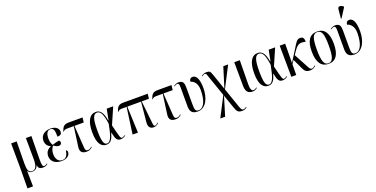

<svg xmlns="http://www.w3.org/2000/svg" viewBox="-23 -1827 6070 3097"><g transform="rotate(-20 3011.5 -278.5)"><path d="M67 236H162L158 -34H160C173 -3 195 10 230 10C276 10 317 -13 332 -65H334C340 -15 365 6 416 6C449 6 477 -3 504 -26L499 -35C475 -17 456 -11 446 -11C420 -11 409 -39 410 -128L415 -536H320L323 -176C324 -47 291 0 235 0C174 0 156 -50 157 -160L162 -536H67L70 -126Z M736 10C830 10 883 -35 883 -92C883 -111 875 -124 858 -129C845 -28 804 -1 752 -1C675 -1 646 -71 646 -139C646 -215 673 -249 691 -273C736 -242 759 -235 780 -235C807 -235 826 -254 826 -277C826 -299 815 -311 807 -315C773 -311 739 -302 691 -285C680 -293 658 -347 658 -401C658 -499 693 -535 737 -535C794 -535 807 -495 807 -383C866 -383 882 -407 882 -445C882 -488 847 -545 741 -545C653 -545 571 -497 571 -399C571 -336 605 -295 653 -276V-273C603 -254 558 -212 558 -137C558 -54 621 10 736 10Z M1169 6C1209 6 1233 -2 1269 -36L1262 -44C1247 -29 1223 -11 1198 -11C1161 -11 1152 -32 1149 -76L1124 -453H1283L1293 -536H1051C970 -536 948 -499 923 -427L930 -424C950 -450 965 -453 1020 -453H1112L1065 -112C1053 -25 1098 6 1169 6Z M1508 10C1587 10 1617 -54 1643 -146H1647C1669 -31 1692 6 1752 6C1793 6 1819 -11 1838 -26L1833 -35C1821 -25 1796 -11 1779 -11C1754 -11 1748 -38 1695 -252L1819 -536H1708L1671 -349H1666C1639 -512 1583 -547 1521 -547C1419 -547 1357 -451 1357 -257C1357 -65 1418 10 1508 10ZM1522 -6C1466 -6 1445 -76 1445 -266C1445 -456 1474 -530 1537 -530C1599 -530 1633 -459 1655 -296C1622 -134 1595 -6 1522 -6Z M1957 0H2049L2031 -453H2267L2234 -112C2225 -24 2267 6 2318 6C2348 6 2372 -2 2408 -36L2401 -44C2374 -17 2357 -11 2347 -11C2328 -11 2323 -25 2318 -76L2278 -453H2402L2412 -536H1989C1908 -536 1886 -499 1861 -427L1868 -424C1888 -450 1903 -453 1958 -453H2019Z M2696 6C2736 6 2760 -2 2796 -36L2789 -44C2774 -29 2750 -11 2725 -11C2688 -11 2679 -32 2676 -76L2651 -453H2810L2820 -536H2578C2497 -536 2475 -499 2450 -427L2457 -424C2477 -450 2492 -453 2547 -453H2639L2592 -112C2580 -25 2625 6 2696 6Z M3075 10C3218 10 3287 -150 3287 -310C3287 -431 3265 -544 3181 -544C3147 -544 3125 -521 3125 -482C3179 -469 3236 -415 3236 -303C3236 -115 3181 -4 3096 -4C3033 -4 3031 -45 3031 -151V-408C3031 -484 3024 -539 2939 -539C2909 -539 2880 -527 2854 -507L2859 -498C2881 -516 2901 -522 2913 -522C2942 -522 2945 -492 2945 -433V-127C2945 -34 2980 10 3075 10Z M3758 246C3786 246 3821 230 3834 214L3829 205C3816 218 3791 229 3775 229C3748 229 3736 203 3712 132L3606 -175L3792 -536H3709L3601 -188L3510 -453C3486 -524 3477 -539 3417 -539C3387 -539 3357 -528 3330 -507L3335 -498C3350 -510 3372 -522 3385 -522C3406 -522 3411 -505 3419 -481L3551 -101L3375 240H3458L3557 -85L3638 149C3664 224 3683 246 3758 246Z M4015 10C4048 10 4075 -3 4098 -22L4093 -31C4077 -19 4057 -7 4036 -7C3999 -7 3986 -53 3987 -119L3992 -536H3897L3900 -125C3901 -30 3941 10 4015 10Z M4288 10C4367 10 4397 -54 4423 -146H4427C4449 -31 4472 6 4532 6C4573 6 4599 -11 4618 -26L4613 -35C4601 -25 4576 -11 4559 -11C4534 -11 4528 -38 4475 -252L4599 -536H4488L4451 -349H4446C4419 -512 4363 -547 4301 -547C4199 -547 4137 -451 4137 -257C4137 -65 4198 10 4288 10ZM4302 -6C4246 -6 4225 -76 4225 -266C4225 -456 4254 -530 4317 -530C4379 -530 4413 -459 4435 -296C4402 -134 4375 -6 4302 -6Z M4682 0H4766L4768 -185L4808 -244L4894 -61C4916 -14 4949 8 5005 8C5054 8 5088 -19 5104 -36L5097 -44C5080 -28 5060 -11 5042 -11C5015 -11 5005 -25 4986 -61L4853 -309L4892 -366C4950 -450 4986 -480 5094 -452C5094 -504 5082 -541 5026 -541C4971 -541 4948 -493 4897 -411L4768 -205L4771 -536H4677Z M5319 10C5444 10 5509 -77 5509 -268C5509 -453 5444 -545 5321 -545C5192 -545 5130 -454 5130 -268C5130 -79 5200 10 5319 10ZM5320 0C5248 0 5218 -73 5218 -268C5218 -465 5244 -535 5319 -535C5396 -535 5422 -465 5422 -268C5422 -74 5396 0 5320 0Z M5764 -606 5865 -764V-776C5827 -810 5774 -818 5769 -766L5754 -610ZM5764 10C5907 10 5976 -150 5976 -310C5976 -431 5954 -544 5870 -544C5836 -544 5814 -521 5814 -482C5868 -469 5925 -415 5925 -303C5925 -115 5870 -4 5785 -4C5722 -4 5720 -45 5720 -151V-408C5720 -484 5713 -539 5628 -539C5598 -539 5569 -527 5543 -507L5548 -498C5570 -516 5590 -522 5602 -522C5631 -522 5634 -492 5634 -433V-127C5634 -34 5669 10 5764 10Z"/></g></svg>

Font: Noto Serif Display ExtraCondensed
Style: Regular
Weight: 400
Width: 2
Designer: Monotype Design Team
Foundry: Monotype Imaging Inc.
Version: Version 2.009